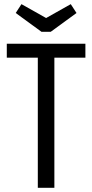

<svg xmlns="http://www.w3.org/2000/svg" viewBox="-20 -896 437 916"><path d="M12.4 -687.2V-620.8H160.4V0H239.4V-620.8H387.4V-687.2ZM222.2 -744.4 345 -834 317.6 -876.2 200 -810 82.4 -876.2 55 -834 177.8 -744.4Z"/></svg>

Font: Secuela Light
Style: Regular
Weight: 300
Designer: Fernando Haro
Foundry: deFharo
Version: Version 1.708